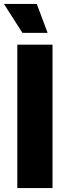

<svg xmlns="http://www.w3.org/2000/svg" viewBox="-24 -956 351 976"><path d="M64 -729H243V0H64ZM-4 -936H163L218 -789H90Z"/></svg>

Font: Mona Sans ExtraBold
Style: Regular
Weight: 800
Designer: Deni Anggara
Foundry: GitHub
Version: Version 2.000